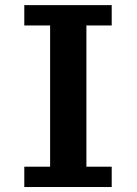

<svg xmlns="http://www.w3.org/2000/svg" viewBox="-20 -731 535 752"><path d="M75.2 1.5V-78.1H176.3V-631.3H75.2V-710.9H417.5V-631.3H318.4V-78.1H417.5V1.5Z"/></svg>

Font: Comme SemiBold
Style: Regular
Weight: 600
Version: Version 1.000;gftools[0.9.27]